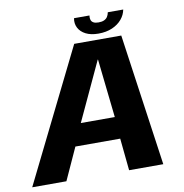

<svg xmlns="http://www.w3.org/2000/svg" viewBox="-111 -885 927 968"><g transform="rotate(-10 352.5 -401.5)"><path d="M-24 0H151L226 -164.5H455.5L472 0H647L551 -675.5H310ZM273.5 -276.5 413 -576.5H414.5L447.5 -276.5ZM440 -705Q480 -705 510.5 -718.2Q541 -731.5 559.8 -753.8Q578.5 -776 583.5 -803H504.5Q502 -789.5 495.8 -780Q489.5 -770.5 478.2 -765.5Q467 -760.5 450 -760.5Q434 -760.5 424.5 -765.5Q415 -770.5 411.8 -780Q408.5 -789.5 410.5 -803H331.5Q326.5 -776 338 -753.8Q349.5 -731.5 375.5 -718.2Q401.5 -705 440 -705Z"/></g></svg>

Font: Anybody UltraCondensed Thin
Style: Bold Italic
Weight: 700
Italic angle: -10°
Version: Version 1.111